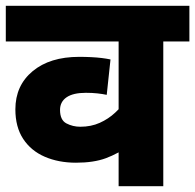

<svg xmlns="http://www.w3.org/2000/svg" viewBox="-20 -642 673 662"><path d="M633 -499H543V0H389V-180L433 -144Q387 -112 345 -96.5Q303 -81 242 -81Q182 -81 134.5 -101.5Q87 -122 60 -163Q33 -204 33 -265Q33 -347 92.5 -396.5Q152 -446 253 -446Q274 -446 294 -445Q314 -444 330.5 -442Q347 -440 361 -437L348 -315Q334 -318 316 -320Q298 -322 276 -322Q232 -322 209.5 -306.5Q187 -291 187 -263Q187 -228 209 -216.5Q231 -205 257 -205Q294 -205 324 -218.5Q354 -232 377 -253.5Q400 -275 416 -299L389 -194V-499H0V-622H633Z"/></svg>

Font: Noto Sans Devanagari ExtraBold
Style: Regular
Weight: 800
Version: Version 2.003